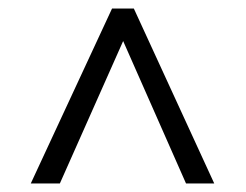

<svg xmlns="http://www.w3.org/2000/svg" viewBox="-20 -690 575 449"><path d="M52 -261 242 -670H293L481 -261H415L268 -594L120 -261Z"/></svg>

Font: Junicode
Style: Regular
Weight: 400
Designer: Peter S. Baker
Version: Version 2.100; ttfautohint (v1.8.4)